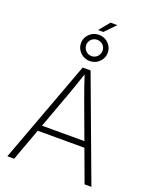

<svg xmlns="http://www.w3.org/2000/svg" viewBox="-189 -1176 1026 1280"><g transform="rotate(20 323.5 -536.0)"><path d="M25.4 0 294.9 -727.5H351.1L621.6 0H573.2L381.3 -520Q366.7 -559.6 350.8 -605.2Q335 -650.9 316.4 -708H329.1Q310.5 -650.9 294.4 -605Q278.3 -559.1 264.2 -520L73.7 0ZM141.6 -229V-270.5H505.4V-229ZM305.7 -997.6 367.2 -1072.3H415.5L343.3 -997.6ZM323.7 -784.2Q297.4 -784.2 275.9 -796.9Q254.4 -809.6 241.5 -830.6Q228.5 -851.6 228.5 -877.4Q228.5 -902.8 241.5 -923.8Q254.4 -944.8 275.9 -957.3Q297.4 -969.7 323.7 -969.7Q350.1 -969.7 371.3 -957.3Q392.6 -944.8 405.5 -923.8Q418.5 -902.8 418.5 -877Q418.5 -851.6 405.8 -830.6Q393.1 -809.6 371.6 -796.9Q350.1 -784.2 323.7 -784.2ZM323.7 -819.3Q347.7 -819.3 364.5 -836.4Q381.3 -853.5 381.3 -877.4Q381.3 -901.4 364.7 -918Q348.1 -934.6 323.7 -934.6Q299.3 -934.6 282.5 -918Q265.6 -901.4 265.6 -877.4Q265.6 -853.5 282.5 -836.4Q299.3 -819.3 323.7 -819.3Z"/></g></svg>

Font: Inter 18pt ExtraLight
Style: Regular
Weight: 250
Designer: Rasmus Andersson
Foundry: rsms
Version: Version 4.001;git-66647c0bb